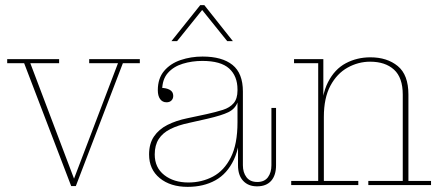

<svg xmlns="http://www.w3.org/2000/svg" viewBox="-20 -720 1715 747"><path d="M257 4 74 -474H8V-490H210V-474H98L271 -17H265L439 -474H327V-490H524V-474H458L275 4Z M628 -322Q612 -322 603 -334.5Q594 -347 594 -369Q594 -415 618.5 -444Q643 -473 683 -486.5Q723 -500 768 -500Q844 -500 884.5 -467.5Q925 -435 925 -364L904 -372Q904 -424 871.5 -453.5Q839 -483 767 -483Q727 -483 691 -472Q655 -461 633 -436Q611 -411 611 -369L607 -378Q627 -378 640.5 -370.5Q654 -363 654 -347Q654 -336 647 -329Q640 -322 628 -322ZM980 5Q946 5 926 -16.5Q906 -38 906 -77V-173H904V-321H900L904 -346V-372L925 -364V-77Q925 -49 939 -30.5Q953 -12 981 -12Q1009 -12 1022.5 -30.5Q1036 -49 1036 -77V-300H1054V-77Q1054 -38 1035 -16.5Q1016 5 980 5ZM710 7Q643 7 601.5 -27Q560 -61 560 -119Q560 -161 579 -189Q598 -217 631.5 -234Q665 -251 709 -260L784 -276Q820 -284 847 -292.5Q874 -301 889 -318.5Q904 -336 904 -368L909 -321H904Q894 -296 868.5 -283.5Q843 -271 787 -258L716 -242Q673 -233 643 -218Q613 -203 597.5 -179Q582 -155 582 -119Q582 -68 619 -39Q656 -10 713 -10Q765 -10 808.5 -33Q852 -56 878 -107.5Q904 -159 904 -244H915Q916 -154 890 -99Q864 -44 818 -18.5Q772 7 710 7ZM647 -560 759 -700H775L886 -560H864L761 -688H772L669 -560Z M1413 0V-16H1547V-352Q1547 -418 1513 -449Q1479 -480 1420 -480Q1374 -480 1332.5 -457Q1291 -434 1265.5 -386.5Q1240 -339 1240 -265H1230Q1230 -349 1256 -400Q1282 -451 1325.5 -474Q1369 -497 1421 -497Q1486 -497 1527.5 -463Q1569 -429 1569 -352V-16H1657V0ZM1113 0V-16H1218V-474H1124V-490H1238V-336H1240V-16H1374V0Z"/></svg>

Font: Montagu Slab 144pt Thin
Style: Regular
Weight: 250
Version: Version 1.000